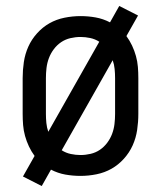

<svg xmlns="http://www.w3.org/2000/svg" viewBox="-20 -582 540 644"><path d="M120 42 57 10 96 -59Q85 -74 77 -91Q69 -108 64 -126Q59 -144 57.5 -162.5Q56 -181 56 -200V-320Q56 -347 60 -374Q64 -401 75 -425.5Q86 -450 104.5 -470.5Q123 -491 146 -504Q169 -517 196 -522.5Q223 -528 250 -528Q276 -528 301 -523.5Q326 -519 349 -507L380 -562L443 -530L404 -461Q415 -446 423 -429Q431 -412 436 -394Q441 -376 442.5 -357.5Q444 -339 444 -320V-200Q444 -173 440 -146Q436 -119 425 -94.5Q414 -70 395.5 -49.5Q377 -29 354 -16Q331 -3 304 2.5Q277 8 250 8Q224 8 199 3.5Q174 -1 151 -13ZM142 -140 313 -442Q299 -451 282.5 -454.5Q266 -458 250 -458Q233 -458 216 -454Q199 -450 185 -440.5Q171 -431 160.5 -417Q150 -403 144 -387Q138 -371 136 -354Q134 -337 134 -320V-200Q134 -185 135.5 -169.5Q137 -154 142 -140ZM250 -62Q267 -62 284 -66Q301 -70 315 -79.5Q329 -89 339.5 -103Q350 -117 356 -133Q362 -149 364 -166Q366 -183 366 -200V-320Q366 -335 364.5 -350.5Q363 -366 358 -380L187 -78Q201 -69 217.5 -65.5Q234 -62 250 -62Z"/></svg>

Font: Iosevka Fuck
Style: Regular
Weight: 400
Monospace: yes
Designer: Belleve Invis
Foundry: Belleve Invis
Version: Version 28.0.7; ttfautohint (v1.8.3)